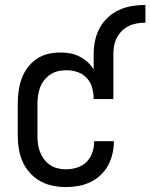

<svg xmlns="http://www.w3.org/2000/svg" viewBox="-20 -751 610 779"><path d="M247 8Q273 8 298 3.5Q323 -1 345.5 -11.5Q368 -22 387 -39.5Q406 -57 418 -79Q430 -101 436 -126Q442 -151 442 -176Q442 -177 442 -177.5Q442 -178 442 -178H362Q362 -178 362 -177.5Q362 -177 362 -177Q362 -154 354.5 -132Q347 -110 331 -94Q315 -78 292.5 -71Q270 -64 247 -64Q231 -64 214 -68Q197 -72 183 -81.5Q169 -91 159 -104.5Q149 -118 142.5 -134Q136 -150 134 -166.5Q132 -183 132 -200V-330Q132 -347 134.5 -364Q137 -381 143 -397Q149 -413 160 -426.5Q171 -440 185.5 -449.5Q200 -459 216.5 -462.5Q233 -466 250 -466Q273 -466 295 -458.5Q317 -451 332.5 -434Q348 -417 354 -394.5Q360 -372 360 -349H440V-530Q440 -548 443 -565Q446 -582 454 -597.5Q462 -613 474.5 -625.5Q487 -638 502.5 -645.5Q518 -653 535.5 -656Q553 -659 570 -659V-731Q543 -731 515.5 -726.5Q488 -722 463 -710.5Q438 -699 417.5 -680Q397 -661 384 -636.5Q371 -612 365.5 -585Q360 -558 360 -530V-469Q350 -486 335 -499.5Q320 -513 302 -522Q284 -531 264.5 -534.5Q245 -538 225 -538Q199 -538 174 -532Q149 -526 128 -511.5Q107 -497 91.5 -476Q76 -455 67.5 -431Q59 -407 55.5 -381.5Q52 -356 52 -330V-200Q52 -173 56.5 -146Q61 -119 72 -94.5Q83 -70 101.5 -49.5Q120 -29 143.5 -16Q167 -3 193.5 2.5Q220 8 247 8Z"/></svg>

Font: Iosevka SS09
Style: Regular
Weight: 400
Monospace: yes
Designer: Belleve Invis
Foundry: Belleve Invis
Version: Version 5.2.1; ttfautohint (v1.8.3)